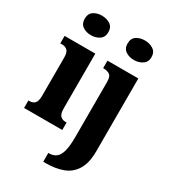

<svg xmlns="http://www.w3.org/2000/svg" viewBox="-238 -888 1106 1245"><g transform="rotate(30 315.0 -265.5)"><path d="M149 -625Q112 -625 86.5 -643Q61 -661 61 -698Q61 -736 86.5 -753.5Q112 -771 149 -771Q185 -771 211.5 -753.5Q238 -736 238 -698Q238 -661 211.5 -643Q185 -625 149 -625ZM10 0V-56H19Q43 -56 57.5 -71Q72 -86 72 -129V-413Q72 -452 57 -466Q42 -480 19 -480H4V-536H234V-127Q234 -85 249 -70.5Q264 -56 287 -56H296V0ZM471 -625Q434 -625 408 -643Q382 -661 382 -698Q382 -736 408 -753.5Q434 -771 471 -771Q506 -771 533.5 -753.5Q561 -736 561 -698Q561 -661 533.5 -643Q506 -625 471 -625ZM292 240V174H298Q329 174 350 158Q371 142 381.5 103.5Q392 65 392 -3V-414Q392 -457 373 -468.5Q354 -480 328 -480H325V-536H556V8Q556 97 524.5 148Q493 199 438 219.5Q383 240 311 240Z"/></g></svg>

Font: Noto Serif Tamil ExtraCondensed Black
Style: Regular
Weight: 900
Width: 2
Designer: Indian Type Foundry, Tom Grace, and the Monotype Design Team
Foundry: Monotype Imaging Inc.
Version: Version 2.004; ttfautohint (v1.8.4.7-5d5b)